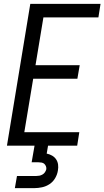

<svg xmlns="http://www.w3.org/2000/svg" viewBox="-20 -755 541 995"><path d="M16 0 137 -735H501L490 -665H205L164 -417H393L381 -347H152L106 -70H391L380 0ZM57 220 68 157H168Q176 157 184 155.5Q192 154 200 149.5Q208 145 213 137.5Q218 130 220 122Q221 114 218 106.5Q215 99 209.5 94Q204 89 195.5 87.5Q187 86 179 86H144L159 0H229L222 41Q237 44 250 51.5Q263 59 271 71Q279 83 281 98Q283 113 280 129Q277 149 266 168Q255 187 237 199Q219 211 198 215.5Q177 220 157 220Z"/></svg>

Font: Iosevka Oblique
Style: Regular
Weight: 400
Italic angle: -9°
Monospace: yes
Designer: Belleve Invis
Foundry: Belleve Invis
Version: Version 32.5.0; ttfautohint (v1.8.4)